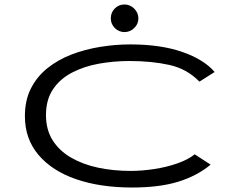

<svg xmlns="http://www.w3.org/2000/svg" viewBox="-20 -826 1040 856"><path d="M569 10Q427 10 319.5 -27Q212 -64 151.5 -135.5Q91 -207 91 -308Q91 -379 118 -432Q145 -485 192 -522.5Q239 -560 299 -583Q359 -606 426.5 -617Q494 -628 561 -628Q696 -628 792.5 -594.5Q889 -561 937 -505L869 -462Q814 -519 735 -536.5Q656 -554 557 -554Q487 -554 420.5 -542Q354 -530 300.5 -502Q247 -474 216 -427.5Q185 -381 185 -313Q185 -248 214.5 -201Q244 -154 296.5 -123.5Q349 -93 417 -78.5Q485 -64 563 -64Q613 -64 668.5 -72.5Q724 -81 772 -98Q820 -115 848 -138L919 -92Q859 -42 775 -16Q691 10 569 10ZM535 -683Q510 -683 492 -701Q474 -719 474 -744Q474 -770 491.5 -788Q509 -806 535 -806Q560 -806 578.5 -787.5Q597 -769 597 -744Q597 -719 578.5 -701Q560 -683 535 -683Z"/></svg>

Font: Inconsolata UltraExpanded Thin
Style: Regular
Weight: 100
Width: 9
Monospace: yes
Designer: Raph Levien, Cyreal, Brenton Simpson
Foundry: Raph Levien, Cyreal, Google
Version: Version 3.100; ttfautohint (v1.8.4.7-5d5b)